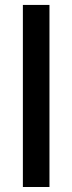

<svg xmlns="http://www.w3.org/2000/svg" viewBox="-20 -747 289 767"><path d="M177.6 -727.3V0H71.4V-727.3Z"/></svg>

Font: Inter P Medium
Style: Regular
Weight: 500
Designer: Rasmus Andersson
Foundry: rsms
Version: Version 3.018;git-588b23468